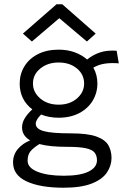

<svg xmlns="http://www.w3.org/2000/svg" viewBox="-20 -705 603 897"><path d="M254 -155Q209 -155 172 -170Q147 -145 147 -127Q147 -103 184 -92.5Q221 -82 311 -82Q390 -82 431 -67Q472 -52 486.5 -26Q501 0 501 33Q501 69 479.5 101Q458 133 408.5 152.5Q359 172 277 172Q168 172 104.5 142.5Q41 113 41 54Q41 17 64 -9.5Q87 -36 121 -49Q83 -71 83 -110Q83 -132 96 -153Q109 -174 131 -194Q72 -239 72 -315Q72 -359 94 -395Q116 -431 157 -452Q198 -473 254 -473Q296 -473 329.5 -460.5Q363 -448 387 -427Q416 -450 448.5 -460.5Q481 -471 525 -468L535 -409Q502 -412 472 -408Q442 -404 416 -389Q435 -356 435 -315Q435 -271 413 -234.5Q391 -198 350 -176.5Q309 -155 254 -155ZM254 -216Q306 -216 339.5 -245Q373 -274 373 -315Q373 -357 339.5 -385Q306 -413 254 -413Q203 -413 168.5 -385Q134 -357 134 -315Q134 -274 168 -245Q202 -216 254 -216ZM109 46Q109 79 155.5 97.5Q202 116 278 116Q355 116 394 96.5Q433 77 433 44Q433 22 422 8Q411 -6 381 -12.5Q351 -19 294 -19Q255 -19 222.5 -22Q190 -25 164 -32Q138 -16 123.5 0.5Q109 17 109 46ZM129 -511 87 -548 244 -685H271L427 -548L386 -511L257 -620Z"/></svg>

Font: Inconsolata SemiExpanded Thin
Style: Regular
Weight: 100
Width: 6
Monospace: yes
Designer: Raph Levien, Cyreal, Brenton Simpson
Foundry: Raph Levien, Cyreal, Google
Version: Version 3.100; ttfautohint (v1.8.4.7-5d5b)